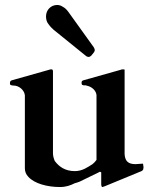

<svg xmlns="http://www.w3.org/2000/svg" viewBox="-20 -739 626 772"><path d="M392 13C394.5 12.4 400.1 10 401 10L549 -51C552 -52 554 -55 556 -58C556 -62 557 -64 557 -65C557 -67 557 -70 556 -74C556 -79 555 -81 554 -81L525 -79C494.9 -79 483 -91.4 481 -119V-456C482 -459 480 -460 477 -460H470C468 -459 466 -459 464 -458L315 -416C309.3 -414.1 308 -412.1 308 -405C308 -402 309 -400 310 -398C311 -398 313 -397 316 -396H324C326 -395 329 -395 331 -394C348.2 -390.2 365.9 -376.1 368 -357V-96C364 -90 358 -84 352 -79C332.3 -66.7 311.3 -51 281 -51C241.6 -51 217.4 -68.8 200 -92C196 -102 193 -112 193 -123V-452C193 -457 191 -460 188 -460H182C180 -459 178 -459 176 -458L27 -416C21.6 -414.2 20 -410.8 20 -404C20 -398.4 22.4 -396 28 -396C30 -395 32 -395 35 -395C56.4 -395 77.7 -376.9 80 -356V-62C80 -49 85 -37 94 -28C118.4 -0.8 169.9 13 221 13C245.7 13 263.5 6.3 280 -2C287 -4 294 -6 301 -9L379 -47C379 -48 379 -48 380 -48H382C385 -48 386 -47 387 -46V1C387 5.5 387.8 13 392 13ZM165 -673C165 -661 168 -650 175 -642C182 -632 189 -625 196 -619L327 -513C330 -511 334 -510 337 -510C341.3 -510 348.5 -516 350 -519L358 -529C359 -530 360 -532 360 -534C361 -535 361 -536 361 -537C361 -542 358.7 -545.5 357 -549L255 -691C248 -701 240 -708 232 -712C225 -717 217 -719 210 -719C184.7 -719 165 -699.1 165 -673Z"/></svg>

Font: fbb
Style: Bold
Weight: 400
Designer: David J. Perry, Michael Sharpe
Version: Version 1.045